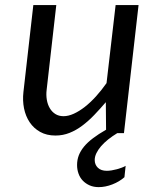

<svg xmlns="http://www.w3.org/2000/svg" viewBox="-20 -538 636 776"><path d="M168.5 -174.8Q166 -154.3 169.2 -135Q172.4 -115.7 181.2 -100.8Q189.9 -85.9 203.9 -77.1Q217.8 -68.4 236.8 -68.4Q256.3 -68.4 278.3 -78.4Q300.3 -88.4 322.8 -106Q345.2 -123.5 367.7 -148.2Q390.1 -172.9 410.6 -202.1L447.3 -517.6H540L481 0H454.1Q434.1 12.2 417.2 25.6Q400.4 39.1 388.4 53Q376.5 66.9 369.6 81.1Q362.8 95.2 362.8 108.9Q362.8 127.4 375.5 139.9Q388.2 152.3 411.6 152.3Q420.4 152.3 431.2 150.6Q441.9 148.9 452.4 146Q462.9 143.1 472.2 139.6Q481.4 136.2 487.8 132.3L482.9 178.2Q462.4 196.3 434.1 207.3Q405.8 218.3 378.9 218.3Q358.4 218.3 342.3 211.2Q326.2 204.1 314.7 192.1Q303.2 180.2 297.4 163.8Q291.5 147.5 291.5 128.9Q291.5 108.4 298.3 90.3Q305.2 72.3 319.3 54.9Q333.5 37.6 355.7 20.8Q377.9 3.9 408.7 -13.7L407.7 -125Q384.3 -97.7 360.8 -73.2Q337.4 -48.8 312.7 -30.3Q288.1 -11.7 261.2 -1Q234.4 9.8 204.1 9.8Q168.5 9.8 142.3 -4.9Q116.2 -19.5 99.9 -43.9Q83.5 -68.4 77.1 -100.1Q70.8 -131.8 74.7 -166L114.7 -517.6H207.5Z"/></svg>

Font: Proza Libre
Style: Italic
Weight: 400
Designer: Jasper de Waard
Foundry: Jasper de Waard
Version: Version 1.000; ttfautohint (v1.4.1.8-43bc)